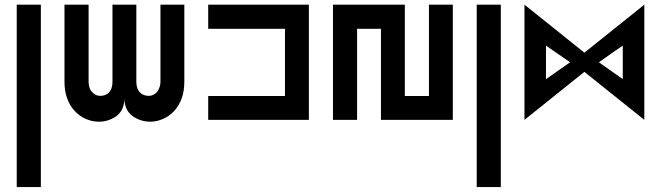

<svg xmlns="http://www.w3.org/2000/svg" viewBox="-20 -500 2759 801"><path d="M49.8 -480.5Q49.8 -290 49.8 280.3Q75.2 280.3 150.4 280.3Q150.4 89.8 150.4 -480.5Q125 -480.5 49.8 -480.5Z M249 -480.5Q249 -373 249 -160.2Q249 -120.1 259.8 -90.8Q270.5 -60.5 288.1 -41Q304.7 -22.5 324.2 -10.7Q343.8 0 365.2 4.9Q379.9 7.8 393.6 7.8Q426.8 7.8 457 -9.8Q499 -35.2 499 -89.8Q499 -35.2 542 -9.8Q584 14.6 633.8 4.9Q654.3 0 673.8 -10.7Q694.3 -22.5 710 -41Q727.5 -60.5 738.3 -90.8Q749 -120.1 749 -160.2Q749 -266.6 749 -480.5Q715.8 -480.5 649.4 -480.5Q649.4 -373 649.4 -160.2Q649.4 -144.5 644.5 -133.8Q640.6 -122.1 633.8 -115.2Q612.3 -92.8 581.1 -103.5Q548.8 -115.2 548.8 -160.2Q548.8 -266.6 548.8 -480.5Q515.6 -480.5 449.2 -480.5Q449.2 -373 449.2 -160.2Q449.2 -115.2 418 -103.5Q385.7 -92.8 365.2 -115.2Q357.4 -122.1 353.5 -133.8Q349.6 -144.5 349.6 -160.2Q349.6 -266.6 349.6 -480.5Q316.4 -480.5 249 -480.5Z M1268.6 0Q1268.6 -120.1 1268.6 -480.5Q1164.1 -480.5 848.6 -480.5Q848.6 -455.1 848.6 -379.9Q928.7 -379.9 1168.9 -379.9Q1168.9 -309.6 1168.9 -99.6Q1088.9 -99.6 848.6 -99.6Q848.6 -75.2 848.6 0Q954.1 0 1268.6 0Z M1469.7 0Q1444.3 0 1369.1 0Q1369.1 -120.1 1369.1 -480.5Q1444.3 -480.5 1668.9 -480.5Q1668.9 -384.8 1668.9 -99.6Q1694.3 -99.6 1769.5 -99.6Q1769.5 -195.3 1769.5 -480.5Q1793.9 -480.5 1869.1 -480.5Q1869.1 -360.4 1869.1 0Q1793.9 0 1569.3 0Q1569.3 -94.7 1569.3 -379.9Q1543.9 -379.9 1469.7 -379.9Q1469.7 -285.2 1469.7 0Z M1968.8 -480.5Q1968.8 -290 1968.8 280.3Q1994.1 280.3 2069.3 280.3Q2069.3 89.8 2069.3 -480.5Q2043.9 -480.5 1968.8 -480.5Z M2418 -280.3Q2480.5 -330.1 2668 -480.5Q2668 -360.4 2668 0Q2605.5 -49.8 2418 -200.2Q2355.5 -150.4 2168 0Q2168 -120.1 2168 -480.5Q2230.5 -429.7 2418 -280.3ZM2257.8 -309.6Q2257.8 -275.4 2257.8 -169.9Q2283.2 -187.5 2358.4 -240.2Q2333 -257.8 2257.8 -309.6ZM2478.5 -240.2Q2502.9 -222.7 2578.1 -169.9Q2578.1 -205.1 2578.1 -309.6Q2552.7 -293 2478.5 -240.2Z"/></svg>

Font: Alibu-Mazigh Belqasem 1
Style: Bold
Weight: 400
Designer: Mazigh Mubarik Belqasem
Version: Version 1.0